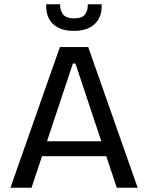

<svg xmlns="http://www.w3.org/2000/svg" viewBox="-20 -881 695 901"><path d="M29 0 261 -660H394L626 0H528L334 -583H322L128 0ZM139 -148V-218H528V-148ZM197 -861H262Q261 -836 274.5 -815.5Q288 -795 328 -795Q367 -795 380 -814.5Q393 -834 392 -861H457Q459 -823 444.5 -795Q430 -767 400.5 -751.5Q371 -736 326 -736Q282 -736 252.5 -751.5Q223 -767 209 -795Q195 -823 197 -861Z"/></svg>

Font: Bricolage Grotesque 18pt
Style: Regular
Weight: 400
Version: Version 1.001;gftools[0.9.33.dev8+g029e19f]